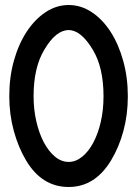

<svg xmlns="http://www.w3.org/2000/svg" viewBox="-20 -740 547 766"><path d="M254 -720Q303 -720 346 -691.5Q389 -663 421 -613.5Q453 -564 471.5 -497.5Q490 -431 490 -356Q490 -283 472.5 -218Q455 -153 423 -100Q359 6 254 6Q147 6 84 -100Q53 -152 35 -218Q17 -284 17 -356Q17 -432 35.5 -498Q54 -564 86.5 -613.5Q119 -663 162 -691.5Q205 -720 254 -720ZM350 -542Q303 -620 254 -620Q203 -620 157 -542Q114 -471 114 -356Q114 -303 125 -255.5Q136 -208 155 -172Q174 -136 199.5 -115Q225 -94 254 -94Q282 -94 307.5 -114.5Q333 -135 352 -170.5Q371 -206 382 -253.5Q393 -301 393 -356Q393 -471 350 -542Z"/></svg>

Font: Fundamental  Brigade Condensed
Style: Regular
Weight: 400
Width: 3
Designer: Peter Wiegel, original typeface by Carl Albert Fahrenwaldt 1901
Foundry: Peter Wiegel
Version: Version 0.000 2012 initial release